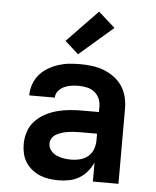

<svg xmlns="http://www.w3.org/2000/svg" viewBox="-55 -820 709 875"><g transform="rotate(5 300.0 -383.0)"><path d="M246 8Q224 8 202.5 5Q181 2 161 -6Q141 -14 123.5 -28Q106 -42 94.5 -60Q83 -78 78 -99.5Q73 -121 73 -143Q73 -171 82 -199Q91 -227 110.5 -248Q130 -269 155.5 -283Q181 -297 208.5 -304.5Q236 -312 264.5 -315Q293 -318 322 -318H402V-344Q402 -363 394 -380.5Q386 -398 371 -409.5Q356 -421 337 -425Q318 -429 299 -429Q282 -429 265.5 -426.5Q249 -424 233.5 -417Q218 -410 207 -396.5Q196 -383 196 -367V-366H79V-369Q79 -394 88 -418.5Q97 -443 113.5 -462Q130 -481 152 -494Q174 -507 198.5 -515Q223 -523 248 -525.5Q273 -528 299 -528Q326 -528 353 -524.5Q380 -521 405.5 -511.5Q431 -502 453.5 -485.5Q476 -469 491 -446.5Q506 -424 512.5 -397.5Q519 -371 519 -344V0H402V-87Q392 -65 376.5 -46Q361 -27 340 -14.5Q319 -2 294.5 3Q270 8 246 8ZM295 -91Q316 -91 336.5 -96.5Q357 -102 372.5 -115.5Q388 -129 395 -148.5Q402 -168 402 -189V-219H322Q308 -219 294.5 -218Q281 -217 268 -215Q255 -213 242 -209Q229 -205 217 -198.5Q205 -192 197.5 -180.5Q190 -169 190 -155Q190 -138 201 -124Q212 -110 228 -103Q244 -96 261 -93.5Q278 -91 295 -91ZM284 -572 222 -628 363 -774 439 -706Z"/></g></svg>

Font: Iosevka Extended
Style: Bold
Weight: 700
Width: 7
Monospace: yes
Designer: Belleve Invis
Foundry: Belleve Invis
Version: Version 32.5.0; ttfautohint (v1.8.4)